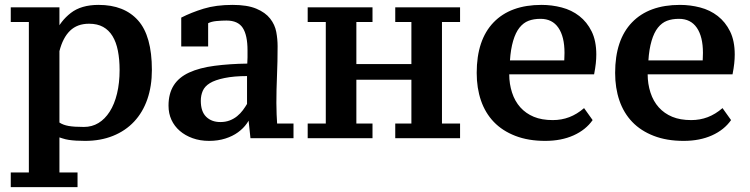

<svg xmlns="http://www.w3.org/2000/svg" viewBox="-20 -560 3066 785"><path d="M297 205H24V145H98V-470H24V-530H223V-425H206Q227 -474 269.5 -507Q312 -540 383 -540Q488 -540 544.5 -476.5Q601 -413 601 -274Q601 -208 582.5 -154.5Q564 -101 528.5 -63Q493 -25 442 -4.5Q391 16 328 16Q308 16 291.5 15Q275 14 261.5 12Q248 10 234.5 5.5Q221 1 223 2V145H297ZM344 -463Q296 -463 266.5 -434.5Q237 -406 223 -351V-59Q238 -49 260.5 -45Q283 -41 323 -41Q356 -41 382.5 -57Q409 -73 428.5 -103.5Q448 -134 458.5 -177.5Q469 -221 469 -274Q469 -317 462 -352.5Q455 -388 440 -412.5Q425 -437 401.5 -450Q378 -463 344 -463Z M1110 -139Q1110 -116 1111 -92.5Q1112 -69 1113 -55H1180V5H1004L994 -90H1007Q1003 -75 989 -55Q975 -35 953 -19Q931 -3 901 6.5Q871 16 835 16Q798 16 767.5 5Q737 -6 715 -25Q693 -44 681 -70Q669 -96 669 -128Q669 -177 690 -210.5Q711 -244 753.5 -263.5Q796 -283 857.5 -291Q919 -299 991 -300Q992 -311 992 -325.5Q992 -340 992 -354Q992 -416 972.5 -446Q953 -476 906 -476Q887 -476 865.5 -474Q844 -472 831 -465V-370H721V-488Q762 -509 812.5 -524.5Q863 -540 931 -540Q991 -540 1028 -524.5Q1065 -509 1084.5 -484Q1104 -459 1109.5 -429.5Q1115 -400 1115 -371Q1115 -308 1112.5 -250.5Q1110 -193 1110 -139ZM881 -61Q902 -61 919 -67.5Q936 -74 949.5 -85Q963 -96 973 -109.5Q983 -123 990 -135V-249Q937 -249 898 -241Q859 -233 838 -220Q817 -207 809 -188.5Q801 -170 801 -148Q801 -104 823 -82.5Q845 -61 881 -61Z M1503 5H1238V-55H1312V-470H1238V-530H1503V-470H1437V-298H1662V-470H1596V-530H1861V-470H1787V-55H1861V5H1596V-55H1662V-234H1437V-55H1503Z M2403 -69Q2375 -29 2325 -6.5Q2275 16 2209 16Q2140 16 2087 -4.5Q2034 -25 1999 -61.5Q1964 -98 1946.5 -149Q1929 -200 1929 -262Q1929 -397 1998 -468.5Q2067 -540 2194 -540Q2236 -540 2276.5 -529.5Q2317 -519 2348.5 -494.5Q2380 -470 2399 -431.5Q2418 -393 2418 -337Q2418 -320 2416 -301Q2414 -282 2409 -256H2062Q2062 -217 2073.5 -181.5Q2085 -146 2107.5 -121Q2130 -96 2162.5 -82.5Q2195 -69 2240 -69Q2276 -69 2307.5 -81Q2339 -93 2368 -118ZM2190 -483Q2162 -483 2141 -475Q2120 -467 2104 -447Q2088 -427 2078 -393Q2068 -359 2065 -313H2287Q2287 -317 2287.5 -326.5Q2288 -336 2288 -344Q2288 -410 2263 -446.5Q2238 -483 2190 -483Z M2969 -69Q2941 -29 2891 -6.5Q2841 16 2775 16Q2706 16 2653 -4.5Q2600 -25 2565 -61.5Q2530 -98 2512.5 -149Q2495 -200 2495 -262Q2495 -397 2564 -468.5Q2633 -540 2760 -540Q2802 -540 2842.5 -529.5Q2883 -519 2914.5 -494.5Q2946 -470 2965 -431.5Q2984 -393 2984 -337Q2984 -320 2982 -301Q2980 -282 2975 -256H2628Q2628 -217 2639.5 -181.5Q2651 -146 2673.5 -121Q2696 -96 2728.5 -82.5Q2761 -69 2806 -69Q2842 -69 2873.5 -81Q2905 -93 2934 -118ZM2756 -483Q2728 -483 2707 -475Q2686 -467 2670 -447Q2654 -427 2644 -393Q2634 -359 2631 -313H2853Q2853 -317 2853.5 -326.5Q2854 -336 2854 -344Q2854 -410 2829 -446.5Q2804 -483 2756 -483Z"/></svg>

Font: PT Serif Caption
Style: Semibold
Weight: 600
Designer: A.Korolkova, O.Umpeleva, V.Yefimov
Foundry: ParaType Ltd
Version: Version 1.00;May 2, 2020;FontCreator 12.0.0.2544 64-bit